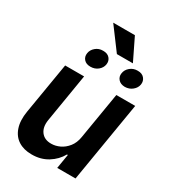

<svg xmlns="http://www.w3.org/2000/svg" viewBox="-217 -1015 1006 1131"><g transform="rotate(30 285.5 -449.5)"><path d="M388.2 -229 440.9 -545.9H569.3L478.5 0H354L370.1 -97.2H364.3Q338.9 -51.3 291.7 -22Q244.6 7.3 182.6 6.8Q129.4 6.8 92.3 -16.8Q55.2 -40.5 39.6 -86.7Q23.9 -132.8 34.7 -198.2L92.8 -545.9H221.7L167.5 -217.8Q159.2 -166.5 182.4 -135.7Q205.6 -105 251.5 -105.5Q280.3 -105.5 309.1 -119.1Q337.9 -132.8 359.6 -160.2Q381.3 -187.5 388.2 -229ZM168.9 -672.9Q172.4 -697.3 193.4 -715.3Q214.4 -733.4 243.7 -732.9Q273.4 -733.4 288.8 -715.6Q304.2 -697.8 300.3 -672.9Q296.4 -648.4 275.4 -631.1Q254.4 -613.8 224.6 -613.8Q195.3 -613.8 180.2 -631.1Q165 -648.4 168.9 -672.9ZM403.3 -671.9Q406.7 -697.3 428.2 -715.3Q449.7 -733.4 479 -732.9Q508.8 -733.4 524.2 -715.1Q539.6 -696.8 535.6 -671.9Q531.7 -647.9 510.5 -630.4Q489.3 -612.8 460 -612.3Q430.2 -612.8 414.8 -630.4Q399.4 -647.9 403.3 -671.9ZM359.4 -905.8 432.1 -756.3H323.2L211.9 -905.8Z"/></g></svg>

Font: Inter Tight SemiBold
Style: Italic
Weight: 600
Italic angle: -9.39999°
Designer: Rasmus Andersson
Foundry: rsms
Version: Version 3.004